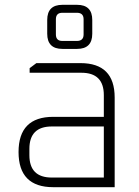

<svg xmlns="http://www.w3.org/2000/svg" viewBox="-20 -777 577 797"><path d="M201 0Q57 0 57 -146Q57 -292 201 -292H411V-382Q411 -475 318 -475H103V-494L131 -515H314Q456 -515 456 -372V0ZM102 -133Q102 -40 195 -40H411V-252H195Q102 -252 102 -159ZM176 -637V-694Q176 -757 239 -757H300Q363 -757 363 -694V-637Q363 -574 300 -574H239Q176 -574 176 -637ZM212 -634Q212 -607 239 -607H299Q327 -607 327 -634V-697Q327 -724 299 -724H239Q212 -724 212 -697Z"/></svg>

Font: Oxanium ExtraLight ExtraLight
Style: Regular
Weight: 250
Version: Version 2.000